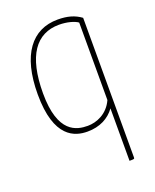

<svg xmlns="http://www.w3.org/2000/svg" viewBox="-134 -588 697 864"><g transform="rotate(-20 215.0 -156.0)"><path d="M359 -478C329 -500 295 -510 248 -510C125 -510 49 -414 49 -224C49 -15 143 10 203 10C262 10 307 -14 335 -53V198H343C359 198 359 197 359 188ZM335 -93C309 -35 255 -14 213 -14C160 -14 73 -29 73 -220C73 -400 136 -486 246 -486C284 -486 319 -476 335 -464Z"/></g></svg>

Font: Yanone Kaffeesatz Extra Light
Style: Regular
Weight: 200
Designer: Yanone (Cyrillic: Daniel Pouzeot & Huerta Tipografica)
Foundry: Yanone
Version: Version 1.100;PS 001.100;hotconv 1.0.70;makeotf.lib2.5.58329